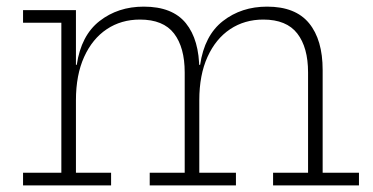

<svg xmlns="http://www.w3.org/2000/svg" viewBox="-20 -559 1126 579"><path d="M803.5 0V-38H909V-340.5Q909 -416 876.5 -458Q844 -500 774 -500Q717.5 -500 674 -471Q630.5 -442 605.8 -387.5Q581 -333 581 -256.5L569 -363.5H583.5Q596.5 -452 652.2 -495.5Q708 -539 785.5 -539Q871 -539 912 -489Q953 -439 953 -348V-38H1062.5V0ZM49.5 0V-38H165V-490.5H49.5V-528.5H209V-38H315V0ZM431.5 0V-38H537V-340.5Q537 -416 504.8 -458Q472.5 -500 402 -500Q345.5 -500 302 -471Q258.5 -442 233.8 -387.5Q209 -333 209 -256.5L197 -363.5H211.5Q224.5 -452 280.2 -495.5Q336 -539 413.5 -539Q500 -539 540.5 -489Q581 -439 581 -348V-38H691.5V0Z"/></svg>

Font: Hepta Slab ExtraLight Light
Style: Regular
Weight: 300
Version: Version 1.100